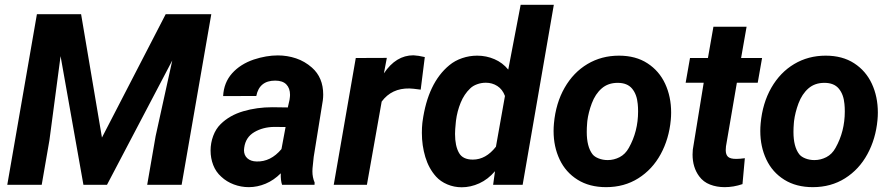

<svg xmlns="http://www.w3.org/2000/svg" viewBox="-20 -770 3711 800"><path d="M404.8 -196.8 670.4 -710.9H860.4L736.8 0H593.3L628.4 -202.6L697.8 -518.1L425.8 0H327.6L232.4 -536.1L186 -186L153.8 0H10.3L133.8 -710.9H317.9Z M1155.3 0Q1148.9 -18.6 1149.9 -47.9Q1121.1 -19 1086.7 -4.6Q1052.2 9.8 1016.6 9.8Q984.4 9.8 954.3 -1.5Q924.3 -12.7 901.9 -33.7Q879.4 -53.7 868.4 -82.3Q857.4 -110.8 857.4 -142.6Q857.4 -174.3 868.4 -203.9Q879.4 -233.4 899.4 -252.9Q936.5 -289.6 993.4 -306.4Q1050.3 -323.2 1114.7 -323.2L1179.2 -322.3L1186.5 -354.5Q1188.5 -368.2 1188.5 -374.5Q1188.5 -402.3 1173.1 -418.2Q1157.7 -434.1 1126.5 -434.1Q1060.5 -434.1 1047.9 -370.1L909.7 -369.6Q912.6 -425.8 947 -464.4Q981.4 -502.9 1037.6 -522Q1089.8 -539.1 1137.7 -539.1Q1176.8 -539.1 1213.4 -526.9Q1250 -514.6 1279.8 -488.3Q1326.7 -446.8 1326.7 -376Q1326.7 -365.2 1325.2 -352.5L1287.1 -116.2L1282.2 -68.8Q1281.7 -64.5 1281.7 -56.2Q1281.7 -30.8 1291 -9.3L1290.5 0ZM1152.8 -148.9 1169.9 -240.7 1123 -241.2Q1075.7 -240.7 1039.6 -219.5Q1003.4 -198.2 997.6 -154.8Q996.6 -147.9 996.6 -144.5Q996.6 -123 1010.7 -110.4Q1024.9 -97.7 1048.8 -97.2Q1107.9 -95.2 1152.8 -148.9Z M1570.3 -346.7 1508.8 0H1370.6L1462.4 -528.3L1591.8 -528.8L1579.6 -464.4Q1629.9 -539.6 1702.6 -539.6Q1723.1 -538.6 1750 -532.2L1732.9 -396.5Q1697.3 -401.4 1686 -401.4Q1611.8 -402.8 1570.3 -346.7Z M2034.7 0 2042.5 -56.6Q2013.2 -22.5 1977.1 -6.1Q1940.9 10.3 1903.8 10.3Q1872.1 10.3 1843.8 -1.7Q1815.4 -13.7 1796.9 -34.2Q1766.6 -67.9 1752.2 -115.7Q1737.8 -163.6 1737.8 -216.3Q1737.8 -238.8 1739.7 -256.3L1740.7 -264.2Q1762.7 -424.8 1852.5 -498.5Q1875.5 -517.6 1905.8 -527.8Q1936 -538.1 1968.3 -538.1Q2006.3 -538.1 2040.3 -523.4Q2074.2 -508.8 2097.7 -480L2149.4 -750H2287.6L2157.7 0ZM1878.9 -256.8Q1876 -229.5 1876 -211.9Q1876 -161.6 1892.6 -132.8Q1908.2 -105 1950.2 -105Q2004.4 -105 2046.4 -158.7L2084 -370.1Q2073.7 -397.9 2052.2 -411.6Q2030.8 -425.3 2004.4 -425.3Q1985.4 -425.3 1967.8 -418.9Q1950.2 -412.6 1939 -401.4Q1914.1 -377.9 1899.4 -342Q1884.8 -306.2 1879.9 -267.1Z M2559.1 -538.1Q2628.9 -538.1 2677.7 -506.3Q2726.6 -474.6 2751.5 -420.9Q2776.4 -367.2 2776.4 -300.8Q2776.4 -285.6 2774.9 -270Q2767.6 -191.4 2732.9 -127.7Q2698.2 -64 2639.6 -27.1Q2581.1 9.8 2505.4 9.8Q2436 9.8 2386.5 -21.2Q2336.9 -52.2 2311.8 -105.5Q2286.6 -158.7 2286.6 -224.1Q2286.6 -239.7 2288.1 -255.9Q2295.9 -340.3 2332.5 -404.3Q2369.1 -468.3 2427.7 -503.2Q2486.3 -538.1 2559.1 -538.1ZM2426.3 -255.4Q2424.8 -237.3 2424.8 -220.2Q2424.8 -158.7 2448.7 -127.4Q2457 -116.7 2474.4 -109.9Q2491.7 -103 2512.2 -103Q2538.1 -103 2561.8 -115.2Q2585.4 -127.4 2600.1 -153.8Q2638.7 -222.2 2638.7 -305.7Q2638.7 -323.2 2637.2 -336.9Q2633.8 -376.5 2613.8 -400.6Q2593.8 -424.8 2553.7 -424.8Q2513.7 -424.8 2487.1 -401.6Q2460.4 -378.4 2445.8 -339.4Q2431.6 -301.3 2427.2 -266.1Z M3073.7 -2.9Q3036.6 9.8 2999.5 9.8Q2966.3 9.8 2938.5 -1Q2910.6 -11.7 2893.1 -35.6Q2865.7 -72.8 2865.7 -126Q2865.7 -132.8 2866.7 -146.5L2912.1 -425.3H2836.9L2855 -528.3H2929.7L2952.6 -658.7H3090.8L3067.9 -528.3H3155.3L3137.2 -425.3H3050.3L3004.9 -160.2Q3003.9 -149.4 3003.9 -144.5Q3003.9 -125.5 3013.4 -116.7Q3022.9 -107.9 3047.4 -107.9Q3062.5 -107.9 3083.5 -110.8Z M3420.4 -538.1Q3490.2 -538.1 3539.1 -506.3Q3587.9 -474.6 3612.8 -420.9Q3637.7 -367.2 3637.7 -300.8Q3637.7 -285.6 3636.2 -270Q3628.9 -191.4 3594.2 -127.7Q3559.6 -64 3501 -27.1Q3442.4 9.8 3366.7 9.8Q3297.4 9.8 3247.8 -21.2Q3198.2 -52.2 3173.1 -105.5Q3147.9 -158.7 3147.9 -224.1Q3147.9 -239.7 3149.4 -255.9Q3157.2 -340.3 3193.8 -404.3Q3230.5 -468.3 3289.1 -503.2Q3347.7 -538.1 3420.4 -538.1ZM3287.6 -255.4Q3286.1 -237.3 3286.1 -220.2Q3286.1 -158.7 3310.1 -127.4Q3318.4 -116.7 3335.7 -109.9Q3353 -103 3373.5 -103Q3399.4 -103 3423.1 -115.2Q3446.8 -127.4 3461.4 -153.8Q3500 -222.2 3500 -305.7Q3500 -323.2 3498.5 -336.9Q3495.1 -376.5 3475.1 -400.6Q3455.1 -424.8 3415 -424.8Q3375 -424.8 3348.4 -401.6Q3321.8 -378.4 3307.1 -339.4Q3293 -301.3 3288.6 -266.1Z"/></svg>

Font: Mardoto
Style: Bold Italic
Weight: 700
Italic angle: -12°
Designer: Christian Robertson, Vahan Hovhannisyan
Foundry: Google
Version: Version 1.000